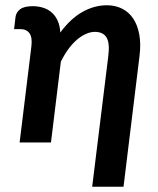

<svg xmlns="http://www.w3.org/2000/svg" viewBox="-20 -541 600 729"><path d="M449 168H330L391 -326.5Q397.5 -376.5 384.8 -398.2Q372 -420 340 -420Q323.5 -420 305.8 -412Q288 -404 271.2 -389.5Q254.5 -375 239 -353.8Q223.5 -332.5 211 -306.5L173.5 0H54.5L99 -363.5Q103.5 -398 92.2 -414.2Q81 -430.5 56.5 -430.5H33.5L39 -477Q41 -493.5 56 -505.5Q71 -517.5 104 -517.5Q125.5 -517.5 144.2 -511.5Q163 -505.5 176.8 -493.2Q190.5 -481 199 -462.2Q207.5 -443.5 209 -417.5Q247 -469.5 292.2 -495.2Q337.5 -521 386 -521Q418 -521 443.8 -508Q469.5 -495 486 -470.2Q502.5 -445.5 509 -409.2Q515.5 -373 509.5 -326.5Z"/></svg>

Font: Lato 2
Style: Bold Italic
Weight: 700
Italic angle: -7°
Designer: Lukasz Dziedzic with Adam Twardoch and Botio Nikoltchev
Foundry: tyPoland Lukasz Dziedzic
Version: Version 2.015; 2015-08-06; http://www.latofonts.com/